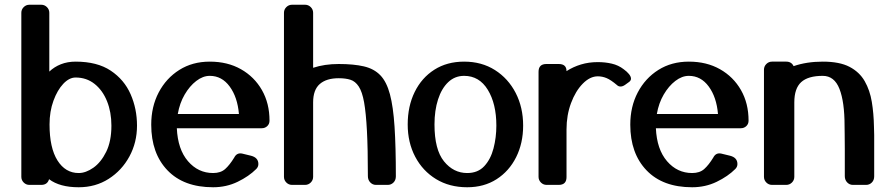

<svg xmlns="http://www.w3.org/2000/svg" viewBox="-20 -780 3758 810"><path d="M299 -520Q390 -520 447 -482Q504 -444 531 -382.5Q558 -321 558 -250Q558 -179 526 -120Q494 -61 438.5 -25.5Q383 10 312 10Q232 10 187 -24Q180 0 154 0H104Q90 0 80 -10Q70 -20 70 -34V-726Q70 -740 80 -750Q90 -760 104 -760H154Q168 -760 178 -750Q188 -740 188 -726V-478Q209 -498 237 -509Q265 -520 299 -520ZM299 -453Q272 -453 247 -426.5Q222 -400 205.5 -355Q189 -310 189 -255Q189 -156 222.5 -103Q256 -50 312 -50Q342 -50 374 -72.5Q406 -95 428 -139.5Q450 -184 450 -250Q450 -307 431.5 -353Q413 -399 379 -426Q345 -453 299 -453Z M1061 -67Q1030 -36 982.5 -13Q935 10 879 10Q755 10 686.5 -61.5Q618 -133 618 -254Q618 -330 649.5 -390Q681 -450 736.5 -485Q792 -520 865 -520Q940 -520 996.5 -488Q1053 -456 1085 -400Q1117 -344 1117 -271Q1117 -257 1107.5 -248Q1098 -239 1084 -239H726Q730 -150 773 -100Q816 -50 879 -50Q911 -50 930 -67Q949 -84 968 -115Q979 -137 1002 -132L1039 -123Q1070 -115 1070 -88Q1070 -76 1061 -67ZM865 -460Q836 -460 808 -438.5Q780 -417 759 -381Q738 -345 730 -299H988Q982 -370 949 -415Q916 -460 865 -460Z M1650 -36Q1650 -20 1640 -10Q1630 0 1616 0H1566Q1552 0 1542 -10.5Q1532 -21 1532 -37Q1532 -152 1528 -228Q1524 -304 1516 -348.5Q1508 -393 1493.5 -415Q1479 -437 1458.5 -443.5Q1438 -450 1409 -450Q1357 -450 1329 -425.5Q1301 -401 1301 -348V-34Q1301 -20 1291 -10Q1281 0 1267 0H1212Q1198 0 1188 -10Q1178 -20 1178 -34V-726Q1178 -740 1188 -750Q1198 -760 1212 -760H1267Q1281 -760 1291 -750Q1301 -740 1301 -726V-494Q1349 -510 1409 -510Q1472 -510 1515 -500Q1558 -490 1584.5 -462.5Q1611 -435 1625 -382.5Q1639 -330 1644.5 -245.5Q1650 -161 1650 -36Z M1938 -520Q2012 -520 2068 -484.5Q2124 -449 2155.5 -388Q2187 -327 2187 -250Q2187 -176 2157.5 -117Q2128 -58 2075 -24Q2022 10 1951 10Q1876 10 1819.5 -24.5Q1763 -59 1731.5 -119Q1700 -179 1700 -255Q1700 -332 1729.5 -392Q1759 -452 1812.5 -486Q1866 -520 1938 -520ZM1938 -460Q1899 -460 1871 -433.5Q1843 -407 1828 -360.5Q1813 -314 1813 -255Q1813 -149 1853 -99.5Q1893 -50 1951 -50Q1996 -50 2023 -79Q2050 -108 2062 -154Q2074 -200 2074 -250Q2074 -342 2038 -401Q2002 -460 1938 -460Z M2611 -488Q2625 -478 2633.5 -467.5Q2642 -457 2642 -448Q2642 -441 2635 -435L2617 -422Q2607 -415 2598 -415Q2589 -415 2583 -421Q2557 -443 2539 -450.5Q2521 -458 2502 -458Q2469 -458 2438.5 -427Q2408 -396 2389 -345Q2370 -294 2370 -234V-33Q2370 0 2337 0H2286Q2272 0 2262 -10Q2252 -20 2252 -34V-477Q2252 -510 2285 -510H2337Q2370 -510 2370 -480Q2398 -498 2431 -508Q2464 -518 2502 -518Q2533 -518 2561 -511.5Q2589 -505 2611 -488Z M3082 -67Q3051 -36 3003.5 -13Q2956 10 2900 10Q2776 10 2707.5 -61.5Q2639 -133 2639 -254Q2639 -330 2670.5 -390Q2702 -450 2757.5 -485Q2813 -520 2886 -520Q2961 -520 3017.5 -488Q3074 -456 3106 -400Q3138 -344 3138 -271Q3138 -257 3128.5 -248Q3119 -239 3105 -239H2747Q2751 -150 2794 -100Q2837 -50 2900 -50Q2932 -50 2951 -67Q2970 -84 2989 -115Q3000 -137 3023 -132L3060 -123Q3091 -115 3091 -88Q3091 -76 3082 -67ZM2886 -460Q2857 -460 2829 -438.5Q2801 -417 2780 -381Q2759 -345 2751 -299H3009Q3003 -370 2970 -415Q2937 -460 2886 -460Z M3668 -36Q3668 -20 3658 -10Q3648 0 3634 0H3578Q3564 0 3554 -10.5Q3544 -21 3544 -37Q3544 -111 3544 -151.5Q3544 -192 3543.5 -213.5Q3543 -235 3543 -250Q3543 -350 3521.5 -405Q3500 -460 3451 -460Q3389 -460 3360 -433.5Q3331 -407 3331 -348V-34Q3331 -20 3321 -10Q3311 0 3297 0H3237Q3223 0 3213 -10Q3203 -20 3203 -34V-486Q3203 -500 3213 -510Q3223 -520 3237 -520H3297Q3319 -520 3328 -501Q3383 -520 3451 -520Q3522 -520 3564 -498Q3606 -476 3628 -437.5Q3650 -399 3658 -350Q3666 -301 3667 -247Q3668 -232 3668 -210.5Q3668 -189 3668 -149Q3668 -109 3668 -36Z"/></svg>

Font: Yusei Magic
Style: Regular
Weight: 400
Designer: Tanukizamurai
Foundry: Yusei Magic Project
Version: Version 1.200